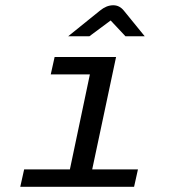

<svg xmlns="http://www.w3.org/2000/svg" viewBox="-20 -714 672 734"><path d="M57.5 0 72.3 -66.5H247.2L323.6 -429.5H174L188.8 -496H423.7L332.5 -66.5H507.4L492.6 0ZM240.7 -575.4 361.9 -673.2Q374.3 -683.4 387 -688.7Q399.7 -693.9 413 -693.9Q437 -693.9 453.6 -673.2L533.2 -575.4H459.5L403 -635.7L321.8 -575.4Z"/></svg>

Font: Atkinson Hyperlegible Mono ExtraLight
Style: Italic
Weight: 200
Italic angle: -12°
Monospace: yes
Designer: Elliott Scott, Megan Eiswerth, Linus Boman, Theodore Petrosky, Letters from Sweden
Foundry: Applied Design Works, Letters from Sweden
Version: Version 2.001